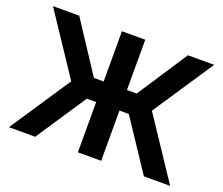

<svg xmlns="http://www.w3.org/2000/svg" viewBox="-119 -900 1251 1077"><g transform="rotate(20 507.0 -361.5)"><path d="M455.8 -422.9V-299.8H319.8V-422.9ZM377.7 -294.2 182.4 0H25.6L266.1 -361.3L25.6 -722.7H182.4L367.2 -440.7L421.6 -361.3ZM557.9 -422.9H693.8V-299.8H557.9ZM576.4 -239.3V0H437.3V-722.7H576.4ZM636 -294.2 592 -361.3 646.5 -440.7 831.3 -722.7H988L747.6 -361.3L988 0H831.3Z"/></g></svg>

Font: Giphurs
Style: Regular
Weight: 400
Version: Version 2.010